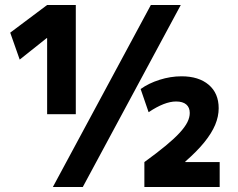

<svg xmlns="http://www.w3.org/2000/svg" viewBox="-20 -750 955 770"><path d="M192 0 585 -730H705L312 0ZM169 -292V-597H167L59 -511L21 -619L169 -730H284V-292ZM559 -100Q610 -137 645 -166Q680 -195 701 -218Q722 -241 731.5 -260Q741 -279 741 -297Q741 -319 727 -331Q713 -343 686 -343Q640 -343 576 -300L544 -393Q576 -416 620 -430Q664 -444 708 -444Q777 -444 817 -410Q857 -376 857 -316Q857 -283 843 -249.5Q829 -216 799.5 -179.5Q770 -143 723 -102V-100H861V0H559Z"/></svg>

Font: M PLUS 1 Thin
Style: Bold
Weight: 700
Version: Version 1.001